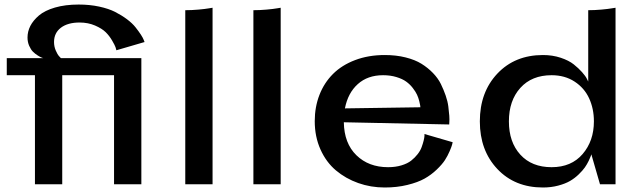

<svg xmlns="http://www.w3.org/2000/svg" viewBox="-20 -811 2818 845"><path d="M481.9 0V-480H253.9V0H133.8V-480H9.8V-555.2H169.9Q167 -556.2 162.4 -557.9Q157.7 -559.6 146 -566.9Q134.3 -574.2 125 -583.5Q115.7 -592.8 108.4 -609.4Q101.1 -626 101.1 -646Q101.1 -672.4 113.5 -696.8Q126 -721.2 151.4 -742.9Q176.8 -764.6 221.9 -777.8Q267.1 -791 326.2 -791Q374.5 -791 416.5 -782Q458.5 -772.9 487.1 -758.3Q515.6 -743.7 539.1 -726.1Q562.5 -708.5 576.4 -690.9Q590.3 -673.3 599.9 -658.7Q609.4 -644 612.8 -634.8L616.2 -626L492.2 -589.8Q491.2 -594.7 488.5 -603Q485.8 -611.3 473.6 -632.3Q461.4 -653.3 445.1 -669.4Q428.7 -685.5 398.2 -698.7Q367.7 -711.9 330.1 -711.9Q278.3 -711.9 248 -689Q217.8 -666 217.8 -626Q217.8 -606.4 225.3 -588.9Q232.9 -571.3 240.2 -563.5L248 -555.2H602.1V0Z M795.4 0V-766.1Q823.7 -766.1 853.8 -768.8Q883.8 -771.5 899.9 -774.4L915.5 -776.9V0Z M1095.2 0V-766.1Q1123.5 -766.1 1153.6 -768.8Q1183.6 -771.5 1199.7 -774.4L1215.3 -776.9V0Z M1972.2 -185.1Q1971.2 -180.7 1969.5 -173.6Q1967.8 -166.5 1959 -145.8Q1950.2 -125 1938 -106.2Q1925.8 -87.4 1901.9 -64.5Q1877.9 -41.5 1848.4 -24.9Q1818.8 -8.3 1772.9 2.9Q1727.1 14.2 1673.3 14.2Q1611.8 14.2 1556.6 -5.4Q1501.5 -24.9 1458.5 -61Q1415.5 -97.2 1390.4 -153.3Q1365.2 -209.5 1365.2 -277.8Q1365.2 -340.3 1386 -393.6Q1406.7 -446.8 1445.6 -485.6Q1484.4 -524.4 1543 -546.6Q1601.6 -568.8 1673.3 -568.8Q1723.6 -568.8 1765.1 -558.3Q1806.6 -547.9 1835 -530.3Q1863.3 -512.7 1885.5 -489.7Q1907.7 -466.8 1920.2 -441.4Q1932.6 -416 1941.4 -390.6Q1950.2 -365.2 1953.1 -342.3Q1956.1 -319.3 1957.3 -301.8Q1958.5 -284.2 1957.5 -273.4L1957 -263.2L1493.2 -272.9Q1494.6 -180.2 1548.6 -127.7Q1602.5 -75.2 1688 -75.2Q1720.7 -75.2 1747.1 -83.3Q1773.4 -91.3 1789.8 -104.2Q1806.2 -117.2 1818.1 -132.6Q1830.1 -147.9 1835.7 -163.6Q1841.3 -179.2 1844.5 -192.1Q1847.7 -205.1 1848.1 -212.9V-221.2ZM1830.1 -338.9Q1830.1 -341.8 1829.3 -346.9Q1828.6 -352.1 1825 -366.7Q1821.3 -381.3 1815.2 -394.5Q1809.1 -407.7 1796.4 -424.1Q1783.7 -440.4 1767.3 -452.1Q1751 -463.9 1724.6 -471.9Q1698.2 -480 1666 -480Q1598.1 -480 1554.7 -440.9Q1511.2 -401.9 1498 -334Z M2568.8 -452.1V-766.1Q2596.7 -766.1 2626.7 -768.8Q2656.7 -771.5 2672.9 -774.4L2689 -776.9V0H2620.6L2582.5 -131.8Q2581.5 -128.9 2579.8 -123.5Q2578.1 -118.2 2570.8 -103Q2563.5 -87.9 2554 -74.2Q2544.4 -60.5 2527.1 -43.7Q2509.8 -26.9 2488.8 -14.6Q2467.8 -2.4 2436.5 5.9Q2405.3 14.2 2369.6 14.2Q2245.6 14.2 2168.7 -67.4Q2091.8 -148.9 2091.8 -276.9Q2091.8 -405.3 2168.9 -487.1Q2246.1 -568.8 2369.6 -568.8Q2411.6 -568.8 2447.5 -556.9Q2483.4 -544.9 2504.9 -527.8Q2526.4 -510.7 2541.7 -493.4Q2557.1 -476.1 2563 -463.9ZM2407.7 -75.2Q2494.6 -75.2 2544.2 -133.1Q2593.8 -190.9 2593.8 -276.9Q2593.8 -332.5 2572.8 -378.2Q2551.8 -423.8 2508.8 -451.9Q2465.8 -480 2407.7 -480Q2320.3 -480 2270 -424.1Q2219.7 -368.2 2219.7 -276.9Q2219.7 -185.5 2270 -130.4Q2320.3 -75.2 2407.7 -75.2Z"/></svg>

Font: Sporting Grotesque
Style: Regular
Weight: 400
Designer: Lucas LE BIHAN
Foundry: Lucas LE BIHAN
Version: Version 2.001;PS 2.1;hotconv 1.0.88;makeotf.lib2.5.647800